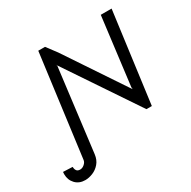

<svg xmlns="http://www.w3.org/2000/svg" viewBox="-317 -871 1252 1260"><g transform="rotate(-30 309.5 -241.0)"><path d="M-125 101Q-125 90 -124 84L-53 87Q-53 102 -45.5 114.5Q-38 127 -18 127Q-1 127 14.5 113.5Q30 100 32 84L133 -686H184L241 -610L543 -158L542 -173L606 -685H688L597 1H556L186 -550L192 -539L114 88Q109 128 86.5 154Q64 180 34 192Q4 204 -23 204Q-69 204 -97 174.5Q-125 145 -125 101Z"/></g></svg>

Font: Bellota
Style: Bold Italic
Weight: 700
Italic angle: -7.5°
Designer: Kemie Guaida
Foundry: Kemie Guaida
Version: Version 4.001